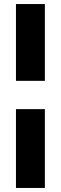

<svg xmlns="http://www.w3.org/2000/svg" viewBox="-20 -740 300 950"><path d="M59 -340H202V-720H59ZM59 190H202V-200H59Z"/></svg>

Font: Fixel Display ExtraBold
Style: Regular
Weight: 800
Designer: AlfaBravo + MacPaw
Foundry: Kyrylo Tkachov, Marchela Mozhyna, Serhii Makarenko, Maria Weinstein, Zakhar Kryvoshyya
Version: Version 1.211